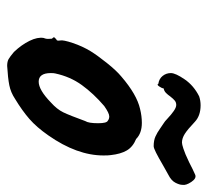

<svg xmlns="http://www.w3.org/2000/svg" viewBox="-42 -545 580 536"><g transform="rotate(90 248.0 -277.0)"><path d="M125 -26Q105 -47 94 -69.5Q83 -92 86 -109Q89 -116 88.5 -123Q88 -130 88 -132Q84 -136 84 -137.5Q84 -139 86 -140.5Q88 -142 89 -144Q95 -144 93 -155Q91 -163 100 -190Q109 -217 123 -240Q134 -258 155.5 -285Q177 -312 194 -326Q244 -369 284 -378Q304 -383 323 -383Q352 -383 368 -367Q390 -358 400 -341Q410 -324 413 -296Q414 -290 414 -276Q414 -202 358 -122Q335 -89 312 -69Q289 -49 256 -29Q238 -17 218 -13Q198 -9 164 -7Q152 -7 145 -11Q138 -15 125 -26ZM318 -225Q324 -234 324 -261Q324 -285 317 -288Q312 -292 305 -292Q296 -292 276 -278Q241 -248 217.5 -215.5Q194 -183 185 -141Q184 -137 184 -129Q184 -95 208 -95Q231 -95 266 -129Q285 -146 293.5 -163.5Q302 -181 318 -225ZM324 -444Q320 -446 310 -455.5Q300 -465 290 -472Q280 -479 273 -479Q266 -479 261 -475Q256 -471 249 -462Q245 -456 239.5 -450.5Q234 -445 227 -444Q226 -438 221 -431Q216 -424 214 -429Q200 -431 192 -441Q184 -451 184 -464Q184 -477 201.5 -502.5Q219 -528 249 -543Q261 -547 274 -547Q303 -547 320 -531Q341 -511 353.5 -503Q366 -495 378 -495Q383 -495 395 -499Q408 -503 433 -515Q452 -525 468 -532Q478 -536 488 -521Q498 -506 496 -496Q496 -488 490 -476.5Q484 -465 468 -457Q464 -455 443 -443Q419 -429 406 -422.5Q393 -416 388 -416Q372 -416 361 -421Q350 -426 339.5 -433.5Q329 -441 324 -444Z"/></g></svg>

Font: Caveat
Style: Bold
Weight: 700
Designer: Pablo Impallari
Foundry: Pablo Impallari
Version: Version 1.500; ttfautohint (v1.6)